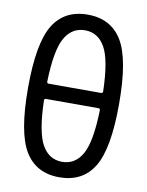

<svg xmlns="http://www.w3.org/2000/svg" viewBox="-84 -801 669 872"><g transform="rotate(10 250.0 -365.0)"><path d="M128.9 -330.1Q121.1 -330.1 121.1 -321.3Q125 -176.8 157.2 -119.1Q189.5 -61.5 250 -61.5Q310.5 -61.5 342.8 -118.7Q375 -175.8 378.9 -321.3Q378.9 -330.1 371.1 -330.1ZM121.1 -409.2Q121.1 -400.4 128.9 -400.4H371.1Q378.9 -400.4 378.9 -409.2Q375 -553.7 342.8 -610.8Q310.5 -668 250 -668Q189.5 -668 157.2 -610.8Q125 -553.7 121.1 -409.2ZM408.7 -74.7Q357.4 9.8 250 9.8Q142.6 9.8 91.3 -74.7Q40 -159.2 40 -365.2Q40 -571.3 91.3 -655.8Q142.6 -740.2 250 -740.2Q357.4 -740.2 408.7 -655.8Q460 -571.3 460 -365.2Q460 -159.2 408.7 -74.7Z"/></g></svg>

Font: Rounded Mgen+ 1m regular
Style: Regular
Weight: 400
Designer: [Source Han Sans]
Ryoko NISHIZUKA  (kana & ideographs); Paul D. Hunt (Latin, Greek & Cyrillic); Wenlong ZHANG  (bopomofo
Version: Version 1.059.20150602